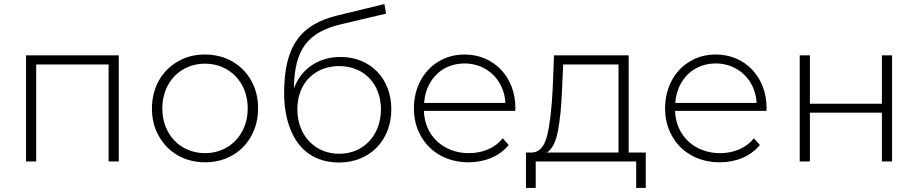

<svg xmlns="http://www.w3.org/2000/svg" viewBox="-20 -794 4514 944"><path d="M158 0V-477H514V0H564V-522H108V0Z M727 -261C727 -210 738 -165 761 -125C806 -44 889 4 988 4C1037 4 1082 -7 1122 -30C1201 -75 1249 -160 1249 -261C1249 -312 1238 -357 1215 -398C1170 -478 1087 -526 988 -526C939 -526 894 -515 855 -492C775 -447 727 -362 727 -261ZM778 -261C778 -390 868 -481 988 -481C1108 -481 1198 -390 1198 -261C1198 -132 1108 -41 988 -41C868 -41 778 -132 778 -261Z M1409 -156C1450 -53 1532 5 1647 5C1798 5 1904 -104 1904 -257C1904 -409 1800 -514 1654 -514C1546 -514 1460 -455 1425 -359C1427 -555 1497 -637 1658 -675L1878 -727L1870 -774L1639 -718C1460 -674 1377 -571 1377 -336C1377 -267 1388 -207 1409 -156ZM1468 -368C1503 -432 1568 -469 1648 -469C1768 -469 1853 -383 1853 -256C1853 -130 1768 -38 1648 -38C1527 -38 1442 -130 1442 -256C1442 -298 1451 -335 1468 -368Z M2050 -124C2095 -44 2180 4 2284 4C2364 4 2436 -26 2481 -81L2452 -114C2413 -66 2353 -41 2285 -41C2161 -41 2068 -126 2064 -249H2513L2514 -263C2514 -416 2407 -526 2265 -526C2218 -526 2175 -515 2137 -492C2061 -447 2015 -362 2015 -261C2015 -210 2027 -164 2050 -124ZM2096 -389C2131 -448 2192 -482 2265 -482C2374 -482 2459 -400 2465 -288H2065C2068 -325 2078 -359 2096 -389Z M2614 130V0H3108V130H3155V-44H3071V-522H2704L2697 -350C2692 -254 2683 -180 2670 -127C2657 -74 2632 -46 2597 -44H2566V130ZM2723 -149C2733 -202 2740 -268 2743 -347L2749 -477H3021V-44H2669C2695 -61 2713 -96 2723 -149Z M3285 -124C3330 -44 3415 4 3519 4C3599 4 3671 -26 3716 -81L3687 -114C3648 -66 3588 -41 3520 -41C3396 -41 3303 -126 3299 -249H3748L3749 -263C3749 -416 3642 -526 3500 -526C3453 -526 3410 -515 3372 -492C3296 -447 3250 -362 3250 -261C3250 -210 3262 -164 3285 -124ZM3331 -389C3366 -448 3427 -482 3500 -482C3609 -482 3694 -400 3700 -288H3300C3303 -325 3313 -359 3331 -389Z M3912 -522V0H3962V-240H4316V0H4366V-522H4316V-284H3962V-522Z"/></svg>

Font: Montserrat Light
Style: Regular
Weight: 300
Designer: Julieta Ulanovsky
Foundry: Julieta Ulanovsky
Version: Version 7.200